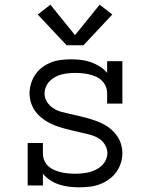

<svg xmlns="http://www.w3.org/2000/svg" viewBox="-20 -791 640 819"><path d="M318 8Q296 8 275 5.5Q254 3 233.5 -3.5Q213 -10 194.5 -22Q176 -34 163 -50V0H98V-181H163V-136Q163 -121 169 -106.5Q175 -92 186 -82Q197 -72 211 -66Q225 -60 239.5 -56.5Q254 -53 269 -51.5Q284 -50 299 -50Q299 -50 299.5 -50Q300 -50 300 -50Q315 -50 330.5 -51.5Q346 -53 360.5 -56.5Q375 -60 389 -67Q403 -74 414 -84.5Q425 -95 431.5 -109Q438 -123 438 -138Q438 -157 427.5 -174Q417 -191 400.5 -201Q384 -211 365.5 -216Q347 -221 328.5 -225Q310 -229 291.5 -233.5Q273 -238 254.5 -243Q236 -248 218 -254.5Q200 -261 183.5 -270.5Q167 -280 152.5 -292.5Q138 -305 127.5 -321Q117 -337 111.5 -355.5Q106 -374 106 -393Q106 -414 112.5 -435Q119 -456 131 -473.5Q143 -491 160.5 -504Q178 -517 198.5 -525Q219 -533 240.5 -535.5Q262 -538 283 -538Q304 -538 325.5 -535.5Q347 -533 367 -526Q387 -519 405.5 -507.5Q424 -496 437 -480V-530H502V-349H437V-394Q437 -409 431 -423Q425 -437 414 -447.5Q403 -458 389.5 -464Q376 -470 361 -473.5Q346 -477 331 -478.5Q316 -480 301 -480Q287 -480 272 -478.5Q257 -477 243 -473.5Q229 -470 216 -463Q203 -456 192.5 -445.5Q182 -435 176 -421Q170 -407 170 -392Q170 -373 180.5 -356.5Q191 -340 207 -329.5Q223 -319 241.5 -314Q260 -309 278.5 -305Q297 -301 316 -296.5Q335 -292 353 -287Q371 -282 389 -275.5Q407 -269 424 -260Q441 -251 455.5 -238Q470 -225 480.5 -209.5Q491 -194 496.5 -175.5Q502 -157 502 -138Q502 -116 495 -94.5Q488 -73 475 -55.5Q462 -38 443.5 -25Q425 -12 404.5 -4.5Q384 3 362 5.5Q340 8 318 8ZM264 -598 141 -729 195 -771 300 -641 405 -771 459 -729 336 -598Z"/></svg>

Font: Iosevka Slab Light Extended
Style: Regular
Weight: 300
Width: 7
Monospace: yes
Designer: Belleve Invis
Foundry: Belleve Invis
Version: Version 11.1.0; ttfautohint (v1.8.3)